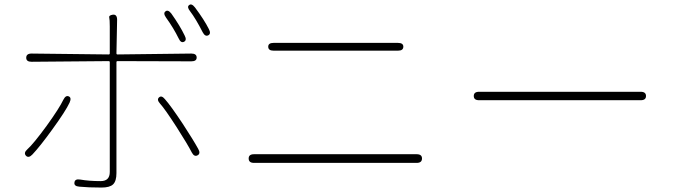

<svg xmlns="http://www.w3.org/2000/svg" viewBox="-20 -816 3040 864"><path d="M437 28Q377 28 337 24Q312 22 315 5Q317 -12 341 -8Q381 -1 433 -1Q474 -1 474 -42V-536Q474 -541 469 -541L122 -538Q98 -538 98 -556Q98 -575 122 -575L469 -571Q474 -571 474 -576V-697Q474 -728 471.5 -737.5Q469 -747 488 -750Q507 -752 507 -727L504 -576Q504 -571 509 -571L841 -575Q865 -575 865 -557Q865 -540 841 -540L509 -541Q504 -541 504 -536V-37Q504 -1 489 13.5Q474 28 437 28ZM126 -121Q109 -103 97 -115Q85 -128 103 -144Q130 -168 190 -250Q247 -329 265 -367Q276 -389 290 -382Q303 -376 293 -354Q276 -317 215 -233Q160 -157 126 -121ZM869 -117Q854 -109 843 -130Q824 -167 776 -242Q722 -326 700 -350Q684 -368 696 -378Q707 -388 722 -370Q748 -341 803 -258Q850 -186 872 -146Q884 -125 869 -117ZM808 -628Q794 -621 784 -643Q761 -690 727 -737Q713 -757 725 -765Q736 -774 751 -755Q790 -700 811 -656Q822 -635 808 -628ZM917 -657Q903 -650 892 -671Q861 -732 835 -766Q820 -785 831 -793Q842 -802 857 -783Q899 -727 920 -685Q931 -664 917 -657Z M1123 -83Q1099 -83 1099 -103Q1099 -122 1123 -122H1855Q1879 -122 1879 -103Q1879 -83 1855 -83ZM1211 -588Q1187 -588 1187 -606Q1187 -623 1211 -623H1771Q1795 -623 1795 -606Q1795 -588 1771 -588Z M2136 -365Q2112 -365 2112 -384Q2112 -403 2136 -403H2863Q2887 -403 2887 -384Q2887 -365 2863 -365Z"/></svg>

Font: Resource Han Rounded JP ExtraLight
Style: Regular
Weight: 250
Designer: Cyano Hao (round all glyphs); Ryoko NISHIZUKA 西塚涼子 (kana, bopomofo & ideographs); Paul D. Hunt (Latin, Greek & Cyrillic)
Foundry: Cyano Hao
Version: 0.990